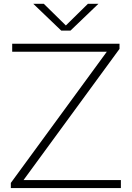

<svg xmlns="http://www.w3.org/2000/svg" viewBox="-20 -964 675 984"><path d="M35.5 0V-26.5L527.5 -699H42.5V-740H592.5V-713.5L100.5 -41H599.5V0ZM294 -807 150.5 -944.5H204.5L317.5 -833.5L430.5 -944.5H484.5L341 -807Z"/></svg>

Font: Encode Sans Expanded Expanded ExtraLight
Style: Regular
Weight: 200
Width: 7
Designer: Multiple Designers
Foundry: Impallari Type
Version: Version 3.000; ttfautohint (v1.8.3) -l 8 -r 50 -G 200 -x 14 